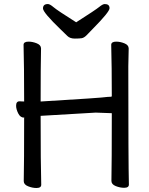

<svg xmlns="http://www.w3.org/2000/svg" viewBox="-20 -918 740 955"><path d="M161.1 17.1Q141.1 17.1 119.6 8.5Q98.1 0 98.1 -17.1Q100.1 -106 100.1 -332L102.1 -333H99.1Q81.1 -333 70.6 -354Q60.1 -375 60.1 -392.1Q60.1 -414.1 77.1 -414.1L100.1 -413.1Q100.1 -588.9 97.2 -694.8Q97.2 -710.9 122.1 -710.9Q142.1 -710.9 163.1 -702.4Q184.1 -693.8 184.1 -676.8Q182.1 -587.9 182.1 -413.1Q485.8 -431.2 515.1 -436Q536.1 -436 536.1 -439Q536.1 -586.9 533.2 -694.8Q533.2 -710.9 558.1 -710.9Q578.1 -710.9 599.1 -702.4Q620.1 -693.8 620.1 -676.8L618.2 -587.9Q618.2 -106 621.1 0Q621.1 16.1 597.2 16.1Q577.1 16.1 555.7 7.6Q534.2 -1 534.2 -18.1Q536.1 -106.9 536.1 -355L456.1 -357.9L182.1 -341.8Q182.1 -105 185.1 1Q185.1 17.1 161.1 17.1ZM352.1 -726.1Q328.1 -726.1 315.2 -739Q302.2 -752 282.2 -771Q193.8 -856 193.8 -876Q193.8 -897.9 218.3 -897.9Q228 -897.9 246.6 -882.1Q265.1 -866.2 358.9 -807.1Q456.1 -869.1 473.6 -883.5Q491.2 -897.9 501 -897.9Q524.9 -897.9 524.9 -877Q524.9 -858.9 441.9 -774.9Q421.9 -753.9 409.9 -741.9Q397.9 -730 386.5 -728Q375 -726.1 352.1 -726.1Z"/></svg>

Font: LXGW WenKai GB Screen
Style: Regular
Weight: 400
Designer: LXGW / Fontworks Inc.
Foundry: LXGW / Fontworks Inc.
Version: Version 1.321;February 19, 2024;FontCreator 14.0.0.2901 64-b